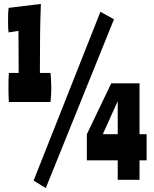

<svg xmlns="http://www.w3.org/2000/svg" viewBox="-20 -915 783 977"><path d="M491 -855 151 4 213 42 560 -817ZM24 -875C21 -858 21 -820 21 -802C21 -785 21 -767 24 -750L74 -758C74 -695 75 -613 75 -544H25C23 -516 23 -489 23 -462C23 -440 24 -418 25 -396H237C240 -422 241 -447 241 -470C241 -495 239 -520 237 -544H183C183 -708 184 -791 188 -895ZM546 -491 422 -232V-99H579V0H690V-99H726V-232H690V-491ZM579 -400V-232H503Z"/></svg>

Font: Ranchers
Style: Regular
Weight: 400
Designer: Pablo Impallari, Brenda Gallo
Foundry: Pablo Impallari, Brenda Gallo
Version: Version 1.000